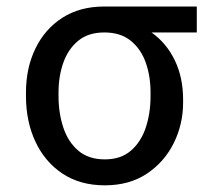

<svg xmlns="http://www.w3.org/2000/svg" viewBox="-20 -548 671 578"><path d="M58.2 -258.5V-269.9Q58.2 -343 86.5 -401.6Q114.7 -460.2 167.4 -494.3Q220.2 -528.4 294 -528.4H572.4V-450.3H436.1Q481.2 -418.3 506.2 -366.5Q531.2 -314.6 531.2 -248.6V-238.6Q531.2 -174.7 503.4 -117.9Q475.5 -61.1 422.8 -25.6Q370 9.9 295.5 9.9Q220.9 9.9 167.8 -25.6Q114.7 -61.1 86.5 -121.8Q58.2 -182.5 58.2 -258.5ZM156.2 -269.9V-258.5Q156.2 -207.4 170.6 -164.1Q185 -120.7 215.7 -94.5Q246.4 -68.2 295.5 -68.2Q343.8 -68.2 374.1 -94.5Q404.5 -120.7 418.9 -164.1Q433.2 -207.4 433.2 -258.5V-269.9Q433.2 -318.2 418.9 -359.2Q404.5 -400.2 373.8 -425.2Q343 -450.3 294 -450.3Q245.7 -450.3 215.4 -425.2Q185 -400.2 170.6 -359.2Q156.2 -318.2 156.2 -269.9Z"/></svg>

Font: Inter Alia
Style: Regular
Weight: 400
Designer: Rasmus Andersson (Latin, Greek, Cyrillic etc.) and Evan from Shavian.info (Shavian, old style figures)
Foundry: Shavian.info
Version: Version 0.001;git-37ab20767